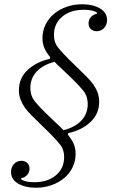

<svg xmlns="http://www.w3.org/2000/svg" viewBox="-20 -730 556 904"><path d="M149 154Q99 154 65.5 134.5Q32 115 32 80Q32 57 46 42Q60 27 81 27Q97 27 108 37Q119 47 119 64Q119 81 108 93.5Q97 106 80 109V115Q91 122 106.5 125Q122 128 141 128Q204 128 243 95.5Q282 63 282 9Q282 -26 262.5 -50Q243 -74 214 -103L164 -152Q146 -170 128.5 -187Q111 -204 98 -222Q85 -240 77 -260.5Q69 -281 69 -305Q69 -362 110 -400.5Q151 -439 215 -453L216 -461Q198 -483 189 -503.5Q180 -524 180 -550Q180 -585 194.5 -614.5Q209 -644 234.5 -665Q260 -686 294 -698Q328 -710 367 -710Q417 -710 450.5 -690.5Q484 -671 484 -636Q484 -613 470 -598Q456 -583 435 -583Q419 -583 408 -593Q397 -603 397 -620Q397 -637 408 -649.5Q419 -662 436 -665V-671Q426 -678 410 -681Q394 -684 375 -684Q312 -684 273 -651.5Q234 -619 234 -565Q234 -530 253.5 -506Q273 -482 302 -453L352 -404Q370 -386 387.5 -369Q405 -352 418 -334Q431 -316 439 -295.5Q447 -275 447 -251Q447 -194 406 -155.5Q365 -117 301 -103L300 -95Q318 -73 327 -52.5Q336 -32 336 -6Q336 29 321.5 58.5Q307 88 281.5 109Q256 130 222 142Q188 154 149 154ZM123 -317Q123 -278 145 -251.5Q167 -225 195 -198L245 -150Q255 -141 263.5 -133Q272 -125 279 -117Q334 -131 363.5 -163Q393 -195 393 -239Q393 -278 371 -304.5Q349 -331 321 -358L271 -406Q261 -415 252.5 -423Q244 -431 237 -439Q182 -425 152.5 -393Q123 -361 123 -317Z"/></svg>

Font: IBM Plex Serif Light
Style: Italic
Weight: 300
Italic angle: -14°
Designer: Mike Abbink, Paul van der Laan, Pieter van Rosmalen
Foundry: Bold Monday
Version: Version 3.001